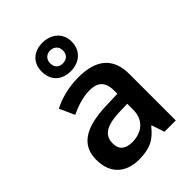

<svg xmlns="http://www.w3.org/2000/svg" viewBox="-239 -942 1066 1066"><g transform="rotate(-45 294.0 -409.5)"><path d="M292 -605C360 -605 412 -647 412 -719C412 -787 359 -829 292 -829C223 -829 176 -787 176 -718C176 -647 223 -605 292 -605ZM292 -667C260 -667 242 -686 242 -718C242 -749 264 -768 292 -768C321 -768 343 -749 343 -718C343 -686 322 -667 292 -667ZM297 -552C222 -552 151 -533 98 -505L138 -417C187 -439 237 -457 291 -457C351 -457 386 -430 386 -361V-334L292 -331C125 -325 44 -270 44 -158C44 -43 116 10 213 10C303 10 346 -16 393 -75H397L422 0H511V-364C511 -492 437 -552 297 -552ZM320 -254 386 -256V-210C386 -127 329 -85 255 -85C206 -85 173 -105 173 -157C173 -215 209 -250 320 -254Z"/></g></svg>

Font: Noto Sans Bengali SemiBold
Style: Regular
Weight: 600
Designer: Jelle Bosma - Monotype Design Team
Foundry: Monotype Imaging Inc.
Version: Version 2.003